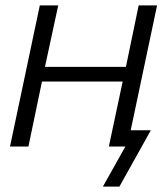

<svg xmlns="http://www.w3.org/2000/svg" viewBox="-20 -541 617 709"><path d="M17 0 127 -521H195L146 -294H445L492 -521H560L450 0H382L433 -240H135L85 0ZM360 148 443 0H382L395 -60H537L421 148Z"/></svg>

Font: Raleway
Style: Italic
Weight: 400
Italic angle: -12°
Designer: Matt McInerney, Pablo Impallari, Rodrigo Fuenzalida
Foundry: Matt McInerney, Pablo Impallari, Rodrigo Fuenzalida
Version: Version 4.026